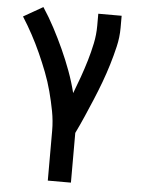

<svg xmlns="http://www.w3.org/2000/svg" viewBox="-53 -570 606 827"><g transform="rotate(5 250.0 -156.5)"><path d="M185 215V0Q185 -43 177 -85Q169 -127 158 -168.5Q147 -210 131.5 -250Q116 -290 98.5 -329Q81 -368 60.5 -406Q40 -444 17 -480L101 -528Q128 -487 151 -443.5Q174 -400 194.5 -355Q215 -310 232 -264Q249 -218 261 -170Q275 -206 288 -242.5Q301 -279 312 -316Q323 -353 331 -391Q339 -429 339 -468V-520H440V-468Q440 -427 430.5 -386.5Q421 -346 409 -306.5Q397 -267 382.5 -228Q368 -189 352 -151Q336 -113 319.5 -75Q303 -37 285 0V215Z"/></g></svg>

Font: Zed Mono Semibold
Style: Regular
Weight: 600
Monospace: yes
Designer: Belleve Invis
Foundry: Belleve Invis
Version: Version 1.0.0; ttfautohint (v1.8.4)